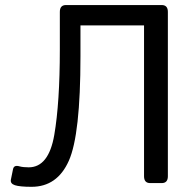

<svg xmlns="http://www.w3.org/2000/svg" viewBox="-20 -720 760 755"><path d="M38.6 8.3Q19.5 2 22.9 -14.2L31.2 -54.7Q34.7 -72.3 56.6 -65.9Q70.3 -62 92.8 -62Q171.4 -62 193.4 -189.2Q215.3 -316.4 215.3 -525.9V-673.3Q215.3 -700.2 239.7 -700.2H615.7Q640.1 -700.2 640.1 -673.3V-26.9Q640.1 0 615.7 0H570.8Q546.4 0 546.4 -26.9V-620.1H296.4V-498.5Q296.4 -190.4 250.7 -87.9Q205.1 14.6 104 14.6Q58.1 14.6 38.6 8.3Z"/></svg>

Font: Istok Web
Style: Regular
Weight: 400
Designer: Andrey V. Panov
Foundry: Andrey V. Panov
Version: Version 1.0.2g